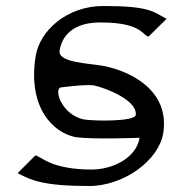

<svg xmlns="http://www.w3.org/2000/svg" viewBox="-20 -610 576 641"><path d="M99 -422C72 -254 155 -167 233 -152C294 -144 446 -150 446 -150C435 -82 355 -44 286 -44C148 -44 117 -89 98 -91L39 -32C82 -9 123 11 277 11C395 11 511 -76 525 -166C547 -306 419 -372 325 -390C278 -399 173 -400 179 -441C189 -504 241 -536 317 -535C456 -535 457 -489 476 -488L536 -547C493 -570 482 -590 325 -590C203 -590 112 -507 99 -422ZM182 -318C182 -318 262 -329 293 -325C335 -316 441 -274 433 -225C427 -205 304 -205 261 -211C189 -225 159 -308 182 -318Z"/></svg>

Font: Charger Sport
Style: DfExtObl
Weight: 400
Designer: Jasper
Foundry: Cannot Into Space Fonts
Version: Version 1.1